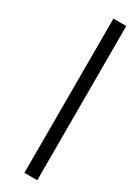

<svg xmlns="http://www.w3.org/2000/svg" viewBox="-130 -373 331 462"><g transform="rotate(30 35.5 -142.5)"><path d="M35.7 -357.1V71.4H71.4V-357.1Z"/></g></svg>

Font: Gossip Low Pixel
Style: Regular
Weight: 500
Width: 3
Designer: Deborah Khodanovich
Version: Version 1.001;Glyphs 3.3.1 (3343)